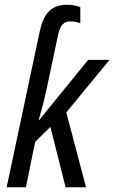

<svg xmlns="http://www.w3.org/2000/svg" viewBox="-20 -788 481 808"><path d="M147 -655 8 0H89L128 -191L192 -254L256 0H342L259 -315L441 -536H351L145 -283H143C154 -320 165 -362 176 -413L225 -644C234 -683 249 -698 277 -698C292 -698 307 -695 318 -690V-758C305 -763 285 -768 263 -768C195 -768 163 -730 147 -655Z"/></svg>

Font: Noto Sans Condensed
Style: Italic
Weight: 400
Width: 3
Italic angle: -12°
Designer: Monotype Design Team
Foundry: Monotype Imaging Inc.
Version: Version 2.013